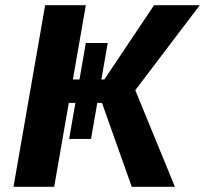

<svg xmlns="http://www.w3.org/2000/svg" viewBox="-20 -720 790 740"><path d="M373 -323.6H199.4L213.2 -413.8H382.2L573.8 -700H750L464.2 -323.4L481 -422L654.2 0H487.8ZM154 -700H310.8L188.8 0H32ZM310.8 -554.2H395.2L330.8 -184.4H246.4Z"/></svg>

Font: Fixel Italic Variable 20240409 Display Thin
Style: Italic
Weight: 100
Italic angle: -10°
Designer: AlfaBravo + MacPaw
Foundry: Kyrylo Tkachov, Marchela Mozhyna, Serhii Makarenko, Maria Weinstein, Zakhar Kryvoshyya
Version: Version 1.211;Glyphs 3.2 (3225)